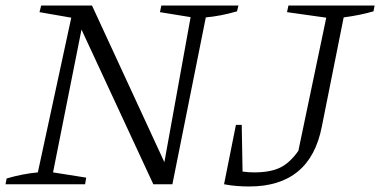

<svg xmlns="http://www.w3.org/2000/svg" viewBox="-26 -667 1376 695"><path d="M558 -647H837L832 -626Q774 -609 719 -604L598 0H529L269 -560L166 -43L286 -24L282 0H-6L-2 -21Q56 -38 111 -43L232 -603L117 -623L123 -647H307L569 -80L664 -605L553 -623ZM785 0 828 -215H849L852 -46Q873 -43 894 -43Q952 -43 987.5 -60Q1023 -77 1054 -121L1155 -603L1013 -623L1018 -647H1330L1326 -626Q1302 -619 1275 -613.5Q1248 -608 1218 -604L1139 -209Q1097 8 876 8Q857 8 834.5 6.5Q812 5 785 0Z"/></svg>

Font: Piazzolla Light
Style: Italic
Weight: 300
Italic angle: -11.3°
Designer: Juan Pablo del Peral
Foundry: Huerta Tipografica
Version: Version 1.330